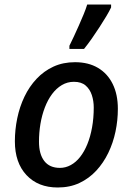

<svg xmlns="http://www.w3.org/2000/svg" viewBox="-20 -823 583 852"><path d="M236 9Q149 9 97.5 -46Q46 -101 46 -196Q46 -247 56.5 -298Q67 -349 88.5 -394Q110 -439 142.5 -473.5Q175 -508 217.5 -527.5Q260 -547 313 -547Q372 -547 414.5 -522Q457 -497 480 -450.5Q503 -404 503 -340Q503 -289 492.5 -239Q482 -189 460.5 -144.5Q439 -100 407 -65.5Q375 -31 332.5 -11Q290 9 236 9ZM246 -78Q271 -78 294 -90.5Q317 -103 335.5 -126.5Q354 -150 367.5 -183Q381 -216 388.5 -257.5Q396 -299 396 -346Q396 -375 387.5 -401Q379 -427 360 -443.5Q341 -460 308 -460Q279 -460 254.5 -445.5Q230 -431 211 -405.5Q192 -380 179 -346Q166 -312 159.5 -273.5Q153 -235 153 -194Q153 -139 176.5 -108.5Q200 -78 246 -78ZM288 -620Q297 -638 308 -661.5Q319 -685 330 -710Q341 -735 351 -759Q361 -783 367 -803H473V-790Q465 -773 451.5 -750.5Q438 -728 421.5 -702.5Q405 -677 387.5 -652Q370 -627 353 -606H288Z"/></svg>

Font: Noto Sans Display Medium
Style: Italic
Weight: 500
Italic angle: -12°
Designer: Monotype Design Team
Foundry: Monotype Imaging Inc.
Version: Version 2.003